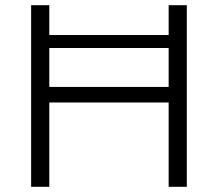

<svg xmlns="http://www.w3.org/2000/svg" viewBox="-20 -720 840 740"><path d="M630 -325H170V0H100V-700H170V-585H630V-700H700V0H630ZM630 -385V-535H170V-385Z"/></svg>

Font: Goli Light
Style: Regular
Weight: 300
Designer: jaikishan Patel
Foundry: MagicType
Version: Version 1.000